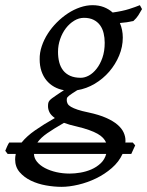

<svg xmlns="http://www.w3.org/2000/svg" viewBox="-116 -477 568 741"><path d="M180.2 11.2Q165.5 7.8 153.3 4.4Q141.1 1 130.9 -2.9Q91.8 19.5 66.4 37.1Q41 54.7 28.3 73.2H293.5Q289.6 64 281.7 55.4Q273.9 46.9 260.5 39.3Q247.1 31.7 227.3 24.7Q207.5 17.6 180.2 11.2ZM153.3 192.9Q172.4 192.9 194.3 189.2Q216.3 185.5 236.6 176.8Q256.8 168 272.5 153.3Q288.1 138.7 293.9 117.2H15.1Q15.6 133.8 27.1 147.7Q38.6 161.6 57.6 171.6Q76.7 181.6 101.3 187.3Q126 192.9 153.3 192.9ZM288.1 -312Q288.1 -331.5 283.9 -348.9Q279.8 -366.2 270.3 -379.4Q260.7 -392.6 245.4 -400.4Q230 -408.2 208 -408.2Q188.5 -408.2 170.4 -397.2Q152.3 -386.2 138.4 -368.2Q124.5 -350.1 116.2 -326.2Q107.9 -302.2 107.9 -276.9Q107.9 -255.4 112.5 -237.1Q117.2 -218.8 127.7 -205.3Q138.2 -191.9 155 -184.3Q171.9 -176.8 195.8 -176.8Q210.9 -176.8 227.1 -185.5Q243.2 -194.3 256.8 -211.7Q270.5 -229 279.3 -254.2Q288.1 -279.3 288.1 -312ZM390.6 117.2H356.9Q342.8 147.9 315.4 171.6Q288.1 195.3 254.9 211.4Q221.7 227.5 186.3 235.8Q150.9 244.1 121.6 244.1Q92.8 244.1 61.3 238.5Q29.8 232.9 3.4 220.2Q-22.9 207.5 -40.3 187.3Q-57.6 167 -57.6 138.2Q-57.6 128.4 -55.2 117.2H-86.4L-95.7 105Q-92.8 97.7 -88.9 88.9Q-85 80.1 -80.6 73.2H-32.7Q-13.2 48.8 19.3 26.1Q51.8 3.4 95.7 -21.5Q80.1 -32.7 74.7 -44.2Q69.3 -55.7 69.3 -66.9Q69.3 -74.2 70.3 -79.1Q71.3 -84 74.7 -88.4Q78.1 -92.8 84.7 -97.7Q91.3 -102.5 102.1 -109.9Q107.4 -113.8 114.7 -118.4Q122.1 -123 130.9 -128.9Q110.4 -132.3 93 -142.1Q75.7 -151.9 63.2 -167Q50.8 -182.1 43.9 -202.6Q37.1 -223.1 37.1 -248Q36.6 -273.4 45.2 -298.8Q53.7 -324.2 68.6 -347.4Q83.5 -370.6 103.5 -390.6Q123.5 -410.6 146.2 -425.5Q168.9 -440.4 193.4 -448.7Q217.8 -457 241.2 -457Q265.1 -457 284.7 -449.5Q304.2 -441.9 318.8 -428.7Q356.9 -434.1 382.1 -442.1Q407.2 -450.2 423.8 -457L432.1 -441.9Q424.3 -428.2 417.7 -417.7Q411.1 -407.2 398.9 -396Q374 -390.1 346.7 -388.2Q357.9 -361.8 357.9 -332Q357.9 -296.4 343.8 -262.5Q329.6 -228.5 305.7 -200.7Q281.7 -172.9 249.8 -153.8Q217.8 -134.8 182.1 -128.9Q176.3 -125 171.6 -122.1Q167 -119.1 163.1 -116.7Q155.3 -111.3 151.1 -108.2Q147 -105 144.8 -102.3Q142.6 -99.6 142.1 -96.9Q141.6 -94.2 141.6 -90.8Q141.6 -83.5 145 -76.9Q148.4 -70.3 158 -64.7Q167.5 -59.1 183.6 -53.7Q199.7 -48.3 225.6 -43Q266.6 -34.2 293.9 -22Q321.3 -9.8 337.6 4.4Q354 18.6 361.1 34.2Q368.2 49.8 368.2 64.9V68.8Q368.2 70.8 367.7 73.2H396.5L405.8 84Z"/></svg>

Font: Akkhara
Style: Italic
Weight: 400
Italic angle: -7°
Designer: J. Victor Gaultney
Version: Version 1.00 June 13, 2006, initial release